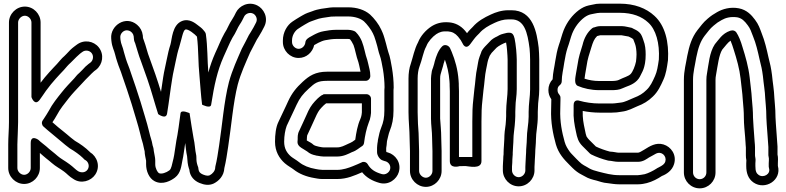

<svg xmlns="http://www.w3.org/2000/svg" viewBox="-20 -796 4301 1050"><path d="M76 -37C76 -49.1 77 -55.2 77 -62C77 -76.4 79 -107 79 -128V-673C79 -691.9 97.1 -710 116 -710C134.5 -710 152 -692.4 152 -673V-265C152 -265 169.3 -213.1 197 -250C209.6 -266.8 219.8 -283.3 231.2 -299.2C249.9 -324.2 267.5 -346.7 285 -365.6C293.1 -373.8 301.2 -382.8 307.4 -390.1C322.3 -405 337 -421.5 348.4 -435.2C353.1 -441.2 359.9 -446.6 366.7 -453.3L379.7 -466.3C392.8 -479.5 402.3 -489.3 417.7 -502.5L429.3 -511.2C446.1 -524.6 469.7 -520.1 480.9 -505.9C493.9 -489.6 489.3 -466 475.7 -454.7L464 -446C451.1 -436.3 442.6 -427.3 431.8 -415.2L414.3 -397.7C398.5 -384.4 396.7 -378.9 385.7 -367C361.6 -341.1 339.5 -319 316.4 -289.5C295 -262.8 265.3 -226 247.7 -191.4C238.2 -173.6 231.8 -166.4 220.9 -148.4L213.2 -136.9C205.9 -126 209.1 -111.2 218 -103.8C229 -94.6 247.2 -77.1 260.9 -67.1C272.8 -57.5 283.1 -47.9 296.4 -37.5L312.8 -23.9C330 -8.9 343.8 2.1 361 15C361.8 15.6 362.9 16.3 363.6 16.7C388.1 30.7 416.2 51 433.3 67.7C444.9 80.9 446.9 79.3 449.1 80.8C463.7 90.5 471.2 113.2 459.2 131.1C447.8 148.2 425.1 150.4 407.4 140.3C394.5 132.9 380.5 116.7 359.8 101.8C335.8 83.8 312.1 71.8 295.4 57.1L281.3 45C269.1 34.6 263.6 30.8 248.2 18L232.4 4.1C216 -9.9 203.4 -18 190.7 -30.7C190.7 -30.7 148 -62.6 148 -13V123C148 142.4 130.5 160 112 160C93.1 160 75 141.9 75 123V-6C75 -15.1 76 -25.8 76 -37ZM25 -6V123C25 170.2 64.8 210 112 210C159.6 210 198 169.6 198 123V40.5C198 40.5 199.3 41.6 199.6 41.9L215.8 56C230.6 68.3 235.1 72.8 249.3 83.5L262.6 94.9C285.9 115.3 309.9 126.9 330.2 142.2C344.8 152.6 358.3 169.5 381.6 183.1C423.9 211.7 477.5 193.7 500.8 158.9C531.6 112.7 509.7 59 472.7 36.6C472.3 36.1 471.4 35 470.7 34.3C447.5 11.2 419 -9.1 389.8 -25.9C374.4 -37.5 360.7 -48.4 345.2 -62.1L327.6 -76.5C306.3 -93.1 289.2 -107.4 266.7 -127.5C274.3 -139.4 282 -149.2 292.2 -168.6C306.3 -196.6 333.9 -231.3 355.6 -258.5C376.9 -285.6 397.3 -306.1 422.3 -333C438.6 -350.6 439.5 -352.2 448.7 -361.3L467.7 -380.3C478.8 -391.5 481.7 -394.9 494.8 -406.6L506.3 -415.2C541.9 -443.7 551 -498.1 520.1 -537.1C492.6 -571.7 439.4 -582.3 398.5 -550.6L387 -542C369.9 -529.2 358.5 -517.6 343.8 -501.2L332.1 -489.5C325.2 -483.7 315.4 -474.1 309.6 -466.8C299.7 -454.9 284.7 -438 271.3 -424.7C263.1 -416.5 257 -408.3 249 -400.4C231.9 -381.9 217.8 -364.2 202 -343.6V-673C202 -719.6 163.6 -760 116 -760C68.8 -760 29 -720.2 29 -673V-128C29 -87.2 25 -47.4 25 -6Z M821 29.1C820.3 13.1 815 1.5 814.7 -0.6C809.3 -33.1 803 -41.7 796.4 -72.5C782.1 -132.6 764.2 -184.4 748 -241.1C732 -292.9 711.9 -351.3 695.8 -397.7C686.6 -428.1 676.3 -448.9 668.9 -472.9C665.1 -485.2 661.1 -498.9 658.3 -509C650.6 -543.8 641.7 -553.6 638.9 -578.3L637.9 -590C637.1 -600.5 640.4 -609.6 646.6 -616.8C669.1 -643.6 707.2 -626.7 711.1 -597.4L712 -586.9C712.7 -570.4 717.7 -563.7 719.3 -559.1C728 -533.1 737.8 -493.5 750.7 -461.9C774.2 -398 798.9 -328 817.9 -261.3C827.5 -225.9 835.4 -205 845 -172C845 -172 887.9 -140.1 893.7 -174.9C904.7 -241.1 911.3 -302.7 921.7 -365.1C926.9 -400.5 933.3 -420.4 940.5 -459.3C946.9 -490.9 952 -513.8 959.8 -537.5C974.2 -585.3 980.9 -629.3 993.4 -634.3C1007.8 -640.2 1047 -608 1057.2 -595.6C1066.1 -526.6 1063.1 -453.6 1071.1 -377.5C1075.5 -330.2 1078.7 -272.7 1085.2 -223.7C1085.2 -223.7 1131 -199.9 1134.7 -223.1C1151.9 -332.3 1168.5 -408.3 1202.7 -485.5C1222.3 -526.8 1233.2 -557.3 1251.2 -589.7C1270.8 -618.5 1278.6 -644.1 1291.4 -662.6C1301.7 -677 1309.1 -693.2 1315.4 -705.8C1322.1 -719.4 1343.9 -731.6 1364.5 -721.5C1378.4 -714.7 1390.6 -693.2 1380.6 -673.2C1371.8 -655.5 1362.6 -638.1 1351.9 -621.4L1341.8 -605.2C1341.4 -604.6 1340.9 -603.7 1340.6 -603.2C1328.2 -578.3 1316.2 -555 1303.1 -531C1302.7 -530.3 1302.2 -529.4 1302 -528.8C1278.2 -473.3 1250.9 -416.2 1231.8 -346.4C1204.9 -242 1194.5 -104.8 1178.3 -0.8C1172.3 39 1166.2 81.7 1157.8 113.7C1157.3 115.7 1157 118.3 1157 120C1157 138.1 1142.3 154.7 1127 162.5C1120.2 165.6 1109.4 166.5 1090.2 158.5C1073.5 151.5 1068.1 143.3 1066 132.7C1065.3 121.2 1063.2 115.5 1060.2 108.6C1055.8 94.8 1054 85.1 1054 66C1054 58 1053.4 53.7 1052.3 48.9C1046.7 26.7 1045.9 -10.7 1038.4 -41.3C1030.8 -82.2 1024.2 -130.1 1016.7 -177C1016.7 -177 970.1 -199.2 967.2 -176.1C962.4 -138 951.5 -57.3 944.5 -27.2C938.9 2.6 933.9 51.5 928.8 70.6C919.7 105.5 918 126.7 906.3 135.6C889.5 148.5 862.4 157.7 849 150.8C842.6 147.5 829 125.6 829 103V81C829 64.7 823.1 45.3 821 29.1ZM779 83.1V103C779 138.1 794 178.7 826 195.2C870.2 218 916.2 191 936.7 175.4C969.5 150.3 971.4 110.7 977.3 82.8C983.6 58.4 988.2 12.9 992.9 -13.8C996.2 7.8 997.2 33 1003.1 58.5C1004.7 83.2 1006.6 105.9 1013.3 125.9C1014.1 128.5 1016 131.4 1016 135C1016 135.9 1016.1 137.6 1016.3 138.9C1021.1 169.5 1041.8 192.4 1070.8 204.5C1097.4 215.7 1124.4 219.2 1149 207.5C1175.3 194.3 1204.7 167.2 1206.9 123.4C1215.8 88 1221.9 45 1227.7 6.8C1244.3 -99.5 1255.2 -236.8 1280.2 -333.6C1297.5 -397.3 1322.7 -450.4 1347.5 -508.1C1360.7 -532.3 1371.7 -553.5 1384.8 -579.8L1394.1 -594.6C1406 -613.1 1416.3 -632.7 1425.4 -650.8C1450 -700.2 1421.4 -749.4 1386.5 -766.5C1337.4 -790.5 1288.1 -763.1 1270.6 -728.2C1263.7 -714.4 1257.4 -701 1250.5 -691.4C1231.6 -664 1222.9 -636.4 1209.5 -617.3C1209.2 -616.9 1208.6 -615.9 1208.2 -615.3C1187 -577.5 1175.6 -544.8 1157.3 -506.5C1141.3 -470.4 1129.8 -437.6 1119.3 -399.4C1113.6 -467.9 1115.8 -539.3 1105.7 -609.5C1105.3 -613 1103.2 -618.3 1100.3 -621.8L1091.3 -632.8C1083.8 -642.1 1073.1 -649.8 1061.8 -658.2C1050.7 -666.3 1016.2 -697.6 974.6 -680.7C921.4 -659.1 920.5 -580.8 912.2 -552.6C903.7 -527 897.9 -501.2 891.4 -468.7C884.7 -432.3 878 -411.1 872.3 -372.9C867.9 -346.5 864.2 -320.6 860.5 -293.8C841.8 -356.5 819 -421.2 797.3 -480.1C786.3 -506.8 778.8 -543.3 766.6 -575.4C764 -582.8 762 -587.9 762 -588.1C762 -588.6 762 -589.4 761.9 -590.1L760.9 -602.5C758 -626.1 747.2 -645.7 729.6 -660.6C667.1 -713.5 582.5 -656.3 588.1 -586L589.1 -573.7C593.1 -535.9 604.5 -521.2 609.6 -497.8C612.3 -484.8 616.9 -471.8 621.1 -458.1C630 -429.2 640.4 -408.4 648.2 -382.3C665 -333.9 684.6 -277.1 700 -226.9C716.3 -170 734.4 -117 747.6 -61.5C755.1 -26.7 761.3 -16.6 765.1 6C767.2 19 770.8 28.2 771 31C771.1 49.3 776.3 67.1 779 83.1Z M2042 12V36C2042 54.3 2057.1 77.1 2073 81.3C2080.5 84.3 2084.2 84.9 2088.2 86.1C2104.8 90.7 2119.4 109.1 2113 131C2108.4 146.8 2089 162.1 2067.9 156C2029.8 145.1 2006.8 129.8 1990.7 101.6C1985.4 92.3 1973.8 87.5 1963.1 89.7C1948.4 96.7 1923.8 107.2 1909.7 112.8C1887 121.9 1855.9 133 1824 133H1744C1734.9 132.2 1730.1 131.8 1723.3 131.2L1707.2 128.4C1669.8 122.1 1638.9 109.3 1616.6 91.5C1600.1 78.2 1580.8 68.1 1570.5 59.2C1548.6 39.8 1534 16.2 1534 -21C1534 -53.9 1539.8 -86.2 1547.9 -107.9C1563 -138.3 1575.4 -167.9 1589.5 -196.2L1601.7 -222.5C1619.4 -260.5 1636.7 -282.2 1668.9 -311.6C1702.3 -342.2 1715.9 -354 1770 -354H1980C1995.1 -354 2005 -368.3 2005 -379V-382C2005 -407.7 1998.1 -426.3 1993.4 -448.7L1988.3 -469.1C1988 -470 1987.6 -471.3 1987.3 -472C1977.5 -497.5 1972.6 -535.7 1959.2 -569.3C1952.5 -586.1 1942.3 -604.1 1925.7 -620.7C1922.4 -623.9 1918.5 -626 1914 -627.3C1914 -627.3 1901.9 -631.5 1895.9 -631.9C1889.9 -632.9 1887.5 -633 1883 -633H1818C1793.3 -633 1769.7 -628.9 1752.1 -625.7C1728.2 -622 1711.7 -613.3 1697.3 -606.1L1679.3 -596.1C1669.8 -591.2 1651.4 -581 1650.1 -565.1C1648.5 -545.5 1632.1 -529 1613 -529C1594.5 -529 1577 -546.6 1577 -566V-575C1577 -602.1 1592 -625 1607.4 -636.6C1618.3 -643.8 1636.9 -656.1 1646.2 -661.2L1660.8 -669.5C1672.7 -676.9 1684.9 -680.4 1705 -687.7C1728.1 -697.2 1757.5 -700.4 1790.5 -705.1C1803 -705.8 1810.5 -706 1820 -706H1883C1922 -706 1952.6 -694.4 1970.4 -679.3C1987.1 -663.9 2010.3 -633.3 2019.2 -613.8L2026.8 -596.6C2029.7 -588.7 2032.1 -581.3 2035 -571.8L2043 -544.1C2046.8 -530.6 2050.2 -511.2 2056.6 -494.1C2063.9 -475.2 2069.6 -441.9 2074.4 -415.7C2079.4 -385.8 2082.9 -348.6 2083 -318.7C2082.2 -312.2 2082 -309 2082 -304V-191C2082 -152.9 2076.5 -126.8 2064.8 -98.4C2056.7 -78 2052.4 -58.7 2048.7 -39.8C2047 -33.6 2046.1 -25.8 2046 -22.4C2045.1 -13.8 2043 -9.7 2043 -2C2043 2.6 2042 7.4 2042 12ZM2096 -21C2096 -22.2 2096.2 -24.3 2097 -27.1C2102.9 -47.8 2104.5 -63 2111.2 -79.6C2124.9 -113 2132 -147.9 2132 -191V-304C2132 -307.5 2133 -312.7 2133 -317C2133 -352.6 2129.3 -390.3 2123.6 -424.3C2118.8 -450.7 2113.7 -485 2103.4 -511.9C2099.6 -521.9 2095.8 -541.2 2091 -557.9L2083 -586.2C2079.1 -598.5 2076.7 -607.6 2072.8 -616.2L2064.8 -634.2C2051.4 -663.7 2026.3 -696 2003.6 -716.7C1973.5 -742.7 1931.1 -756 1883 -756H1820C1809.1 -756 1796.2 -756.4 1784.5 -754.7C1751.1 -750 1719.8 -747.6 1687 -734.3C1671.2 -728.6 1654.6 -724.2 1635.2 -712.5L1621.8 -704.8C1609.5 -698.1 1589.7 -684.8 1579.1 -677.8C1550.4 -658.6 1527 -619.4 1527 -575V-566C1527 -519.4 1565.4 -479 1613 -479C1656.7 -479 1689.5 -510.9 1698.2 -549.3C1699.8 -550.4 1701.1 -551.1 1702.7 -551.9L1720.7 -561.9C1731.7 -567.4 1748.1 -574.6 1760 -576.3C1779.6 -579.9 1798 -583 1818 -583H1883C1886.9 -583 1890.8 -582.5 1894.1 -581.3C1901 -573.3 1905.5 -565 1913.2 -549.8C1922.6 -525.4 1927.4 -489.5 1940.1 -455.5L1944.6 -437.3C1947.3 -425.2 1949.7 -414.8 1951.7 -404H1770C1703.7 -404 1670.6 -381 1635.1 -348.4C1600.3 -316.6 1576.7 -287.2 1556.3 -243.5L1544.5 -217.8C1530.1 -189 1516.1 -156 1502.6 -129.2C1488.6 -101.1 1484 -59.2 1484 -21C1484 31.9 1507.3 70 1537.5 96.8C1554.8 111.8 1574.5 121.8 1585.4 130.5C1616 155 1655.4 170.4 1698.8 177.6L1715.7 180.6C1724 182.1 1733.7 183 1743 183H1824C1878 183 1919.7 163.5 1960.4 146C1983.5 175.1 2016.4 193.3 2054.1 204C2106.3 219.2 2149.9 183.1 2161 145C2176.3 92.5 2141 48.9 2101.8 37.9C2098.5 37 2096.3 36.5 2094 35.7C2093.4 34.6 2092.7 33.5 2092 32V13.7C2093.3 3.3 2096 -9.8 2096 -21ZM1984 -281 1759 -281C1744.9 -281 1745.9 -277.7 1745.9 -277.7C1741.8 -276.3 1737.9 -274.6 1735 -272.2C1731.1 -269 1722.7 -263.1 1716.3 -256.7C1694.2 -234.5 1681 -218.9 1666.4 -189.8L1656.1 -167C1644.9 -140.1 1628.7 -109 1616.8 -81.6C1606.7 -63 1608.1 -46.2 1608 -34.8C1607.2 -28.2 1607 -25.7 1607 -21V-18C1607 2.7 1631.7 14.7 1635.7 17.2C1644.9 22.9 1653.9 28 1659.9 32.3C1673.7 44.6 1689.6 50.4 1704 53.2C1709 55 1713 55.6 1717.9 56L1732.8 58.6C1738.4 59.6 1743.5 60 1749 60H1824C1859.7 60 1886.4 44.6 1904.3 36.2C1918.4 31.4 1928 25.7 1935.5 20.3L1954.9 6.5C1963.4 2.3 1969.7 -4.8 1970.8 -13.9C1976 -55.2 1984 -92 1996.2 -124.5C2001.7 -137.2 2004.5 -146.8 2006.7 -160.4L2008.8 -176.9C2008.9 -177.9 2009 -179.2 2009 -180V-256C2009 -270.2 1996.5 -281 1984 -281ZM1658 -33C1658 -42 1659.2 -53.7 1660.2 -56.8C1660.8 -57.7 1661.5 -59 1662 -60.1C1673.5 -87 1689 -116.1 1701.9 -147L1711.6 -168.2C1723.5 -191.8 1728.9 -198.5 1750.8 -220.4C1754.1 -223.2 1759.8 -227.9 1763.6 -231L1959 -231V-181.6L1957.3 -167.6C1955.9 -159.7 1953.8 -152.3 1950.2 -144.1C1935.1 -110.3 1928.3 -71.2 1922.8 -32L1907.3 -20.9C1898.4 -15.5 1893.2 -13.7 1884.5 -9.7C1861.9 0.7 1845.6 10 1824 10H1749C1746.5 10 1743.6 9.8 1741.2 9.4L1724.3 6.4C1714.8 4.7 1698 -0.3 1693.7 -4.7C1685.3 -13.1 1675 -18 1661.8 -25.5C1661 -26 1658.8 -27.3 1657.6 -28.1C1657.7 -29.3 1658 -31.3 1658 -33Z M2490 62.7V-298C2490 -308 2489.5 -320 2489 -327.9V-338C2489 -343.4 2488 -348.6 2488 -354C2488 -354.6 2488 -355.4 2487.9 -355.8C2483.7 -415.8 2468.7 -467.7 2450.3 -512.1C2447.1 -520.7 2445.1 -525.2 2441.8 -531.4C2435 -547.4 2412.1 -556.5 2398.3 -542.7C2376.3 -520.6 2365.4 -488 2357.8 -461.5L2353.9 -445.6L2348 -425.9C2346.6 -420.8 2341.4 -413 2340 -395.7C2339.1 -389.7 2337 -377.8 2337 -367V-147C2337 -112.5 2343 -77 2343 -43C2343 -18.5 2345 10.2 2345 30V139C2345 158.4 2327.5 176 2309 176C2290.1 176 2272 157.9 2272 139V30C2272 8.9 2270 -21.3 2270 -40C2270 -78.4 2265 -110.8 2265 -144C2265 -157.3 2264 -170.1 2264 -182V-367C2264 -389.9 2267.7 -415.5 2273.3 -430C2289.3 -471.5 2294.6 -512.6 2310.9 -541.9C2311.5 -543 2312.2 -544.5 2312.5 -545.5C2320.4 -567.2 2345.2 -595.4 2365.7 -609.1C2383.8 -620.8 2399.4 -626.5 2431.2 -624.1C2452.6 -622.5 2469.5 -614 2484.9 -595.8C2497.6 -580.8 2502.6 -572.8 2509.6 -558.8C2509.6 -558.8 2525.4 -519.5 2552 -555C2564 -571 2576.3 -588.9 2587.7 -600.3L2600.7 -613.3C2601.1 -613.8 2601.8 -614.5 2602.1 -614.9C2622.1 -638.4 2650.9 -655.6 2685.5 -671.3C2707.8 -681.7 2733 -690 2760 -690H2777C2847.2 -690 2864.9 -619.6 2876.1 -530.6L2878.1 -502.4C2878.7 -491.9 2879 -480.8 2879 -470V-307C2879 -268.7 2871 -227.5 2871 -184V-158C2871 -118.9 2861 -79.8 2861 -34C2861 -14 2857 14.1 2857 40C2857 50.3 2855 60.1 2855 76C2855 87.6 2853 101.8 2853 117V136C2853 155.5 2835.7 173 2816.5 173C2797.3 173 2780 155.6 2780 136V114.3C2781.2 101.7 2782 87.7 2782 76C2782 65.1 2784 57.6 2784 49V40C2784 21.3 2788 -14.7 2788 -36C2788 -59.5 2793.2 -87.5 2794.9 -110.1L2796.9 -136C2797.6 -144.5 2798 -153 2798 -161V-184C2798 -191.6 2799 -201.2 2799 -211C2799 -243.7 2806 -269.4 2806 -309V-470C2806 -478.6 2805.6 -487.6 2804.9 -495.9L2802.9 -523.8C2801.5 -543.2 2796.2 -577.5 2794.3 -584.7C2789.8 -602.6 2784.2 -617 2766 -617H2760C2755.4 -617 2750 -615.9 2746.6 -614.9L2732.9 -611.5C2713.2 -607 2704.8 -599.5 2698.8 -596.8C2684.7 -590.5 2668.4 -581 2657.7 -567.8C2648.5 -556.6 2614.8 -528.8 2610.5 -506.7L2602.6 -485.8C2594.2 -463.4 2593.9 -444.6 2589.7 -426.7C2580.9 -388.8 2579.8 -344.3 2574.3 -308.8C2574.2 -308.2 2574.1 -307.3 2574.1 -306.9C2571.5 -271.8 2565.4 -237 2564 -194.8C2563.3 -173.9 2563 -152.6 2563 -131V62.7C2546.8 62.7 2505.9 62.7 2490 62.7ZM2440 -298V85C2440 129.3 2493 112.7 2493 112.7C2501.2 112.7 2515.7 111.7 2525.2 112C2542.9 112.6 2613 132.2 2613 85V-131C2613 -152.1 2613.3 -172.8 2614 -193.2C2615.2 -230.8 2621 -264.2 2623.9 -302.2C2629.6 -339.9 2631.5 -385.6 2638.3 -415.3C2643.6 -437.5 2644.5 -451.8 2649.7 -469L2658 -491C2661.4 -495.8 2664.7 -500.8 2668.5 -506.7C2674.1 -513.8 2684.4 -522.3 2695.5 -535.1C2704.9 -544.2 2735.4 -560.6 2747.6 -563.6C2750.1 -550.9 2752 -535.4 2753.1 -520.2L2755.1 -492.1C2755.7 -484.4 2756 -477.4 2756 -470V-309C2756 -272 2748 -229.5 2748 -184V-161C2748 -154.4 2747.7 -147.6 2747.1 -140L2745.2 -115C2741.3 -91.7 2738 -62.3 2738 -36C2738 -19.6 2734 16.4 2734 40V47C2732.9 54 2732 66 2732 76C2732 81.4 2731 86.6 2731 92C2731 100.8 2730 106.5 2730 113V136C2730 183 2768.8 223 2816.5 223C2864.2 223 2903 183 2903 136V117C2903 106.8 2905 92.2 2905 76C2905 65.8 2907 55.9 2907 40C2907 19.2 2911 -8.6 2911 -34C2911 -71.6 2921 -111 2921 -158V-184C2921 -191 2922 -199.5 2922 -208C2922 -240.1 2929 -266.7 2929 -307V-470C2929 -481.9 2928.7 -493.5 2927.9 -505.6L2925.9 -534.7C2925.9 -535 2925.9 -535.7 2925.8 -536.1C2915.7 -617.3 2896 -740 2777 -740H2760C2722.9 -740 2690.1 -728.7 2664.5 -716.7C2628.3 -700.2 2592.1 -680.1 2564.6 -648L2552.3 -635.7C2545.4 -628.8 2540.7 -623.1 2534 -614.6C2530.7 -618.8 2527.2 -623.3 2523.1 -628.2C2499.9 -655.4 2469.4 -671.5 2434.9 -673.9C2394.1 -677.1 2364.2 -667.7 2338.3 -650.9C2309.4 -631.7 2280.1 -600.3 2266.2 -564.4C2246 -526.9 2238.7 -484.3 2226.5 -447.4C2217.9 -424.6 2214 -394.6 2214 -367V-182C2214 -134.5 2220 -83.8 2220 -40C2220 -18.6 2222 11.7 2222 30V139C2222 186.2 2261.8 226 2309 226C2356.6 226 2395 185.6 2395 139V30C2395 7.5 2393 -21.1 2393 -43C2393 -80 2388.9 -115.5 2387 -147.7V-367C2387 -386.4 2390.4 -391.5 2396 -412.1L2401.9 -431.8C2402 -432.1 2402.2 -432.6 2402.3 -432.9L2406.2 -448.5C2407.9 -454.7 2410.4 -462.5 2413.1 -469.8C2425.2 -436.1 2434.8 -397.1 2438 -353.1C2438 -349.1 2438.3 -343.3 2439 -336.5V-327C2439 -317.6 2440 -308.1 2440 -298Z M3312 83C3323.4 83 3341 89 3363 89H3469C3498.5 89 3519.6 71 3529.1 65.3C3539.2 58.8 3552 54 3566.8 44.5C3598.8 28.1 3627.1 58.4 3618.6 86.8C3614.2 101.5 3603.3 108.8 3581 120.1C3576.3 121.9 3572.1 124.8 3569.4 126.7C3552.7 137.7 3525.3 151.4 3506.1 156.5C3490.5 158.9 3477.9 162 3469 162H3366C3324.4 162 3291 152.2 3252.8 142.7C3234.5 138.5 3217 132.4 3205.5 126.3C3175.5 107.9 3166.7 107.4 3146.7 87.3L3130.2 70.8C3116.9 56 3103.4 44.2 3096.4 34.5C3083.7 16.5 3074.7 2.8 3068 -19.8C3053.2 -73.4 3041.2 -131 3044 -198.5C3044 -215 3044.3 -229.4 3045 -248.5V-262C3045 -268.1 3042.6 -274.2 3038.7 -278.6C3031.8 -286.3 3029 -293.8 3029 -304C3029 -316.2 3032.6 -323.6 3042.4 -331.3C3048.7 -336.2 3052 -344.8 3052 -351C3052 -385.4 3060.8 -416.3 3065.7 -453.3C3070.9 -484.4 3076.3 -511.6 3083.6 -533.7C3093.7 -561 3101.2 -592.7 3109.2 -612.6C3124 -648.9 3147.8 -679.8 3175.9 -700.9C3187.9 -709.7 3200.2 -715.2 3210.2 -717.5L3229.9 -721.5C3241.1 -723.7 3251.7 -726 3262 -726H3369C3439.9 -726 3490.3 -705.2 3525.1 -672.6C3566.6 -635.3 3588.5 -560.3 3583.1 -470.5C3577.7 -432.9 3573.4 -404.8 3562.2 -380.2C3547.9 -348 3536.2 -323.1 3515.6 -304C3496 -284.4 3476.4 -272.4 3447 -261.3C3419.1 -250.2 3397.5 -237.1 3373.7 -234.9C3358.3 -233.5 3343.1 -230 3325 -230H3259C3219.9 -230 3180.6 -236 3148.9 -245C3146.3 -245.8 3117 -255.2 3117 -221V-197.6C3114.7 -149.6 3121.5 -114.1 3129.5 -77C3136.3 -41.4 3142.9 -19.8 3165.3 2.7L3206.3 43.7C3208.2 45.5 3210.8 47.4 3212.8 48.4C3240.3 62.1 3272.4 73.9 3305.9 82.3C3307.9 82.7 3310.4 83 3312 83ZM3315.3 33.1C3289.3 26.3 3261.3 16.3 3238.8 5.4L3200.7 -32.7C3195.8 -37.6 3194.1 -40.5 3187.6 -49.7C3184.6 -56.8 3181.9 -68.9 3178.5 -87C3170.7 -122.9 3165.6 -149.4 3166.7 -189.3C3194 -183.8 3227.2 -180 3259 -180H3325C3344.8 -180 3361.3 -181.7 3379.6 -185.2C3416.5 -189.3 3444.8 -206.6 3465 -214.7C3498.1 -227.1 3525.4 -243.3 3550.4 -268C3578.7 -294.8 3593.8 -328.3 3607.8 -359.7C3622.8 -392.8 3627.4 -427.1 3632.7 -464.5C3632.8 -464.9 3632.9 -465.8 3633 -466.4C3639.1 -565.5 3617.8 -655.8 3558.9 -709.4C3514 -751.1 3449.9 -776 3369 -776H3262C3247.8 -776 3234.5 -774.3 3219.4 -770.4L3199.8 -766.4C3180.4 -762.1 3163.5 -753.7 3146.1 -741.1C3109.6 -713.7 3081.1 -676 3062.8 -631.4C3052.4 -605.3 3045.1 -573.3 3036.4 -550.3C3026.8 -521.4 3021.7 -493 3016.3 -460.7C3012.2 -429.7 3003.9 -401.2 3002.2 -362.3C2987.4 -346.8 2979 -326.2 2979 -304C2979 -285.7 2983.8 -269.4 2995 -253.3V-249.5C2994.4 -232.4 2994 -215.6 2994 -199.5C2991.1 -126.8 3004.4 -62.3 3020 -6.2C3034.7 44.4 3065 76.4 3094.3 105.7L3111.3 122.7C3119.2 130.6 3126.7 137.1 3134.9 143C3149.8 154.8 3169.3 162.6 3179.7 169.2C3197.5 180.3 3220.8 186.6 3241.2 191.3C3258.2 195.6 3275.3 203.8 3304.8 205.9C3321.9 207.9 3341.9 212 3366 212H3469C3488.6 212 3505.9 208 3517.1 205.3C3547.4 197.7 3577.9 181 3599.9 166.4C3623.6 157.3 3655.5 137.7 3666.4 101.2C3681.7 50.3 3649.7 6.2 3608.2 -6.1C3566.7 -18.3 3533.2 3.8 3502.7 22.8C3489.5 30.9 3475.8 39 3469 39H3363C3353 39 3337.6 33.9 3315.3 33.1ZM3262 -653C3247.2 -653 3236.4 -648.1 3231.8 -646.9C3226.4 -646.4 3221.6 -644.2 3218 -641.2C3191.2 -618.9 3174 -586.2 3165.8 -550.4C3154.9 -514.8 3144.4 -485.8 3138.3 -441.8L3130.3 -396.1C3126.6 -372.2 3117.6 -335.7 3140.2 -326C3171.2 -312.7 3212.8 -303 3256 -303H3325C3344.9 -303 3366.1 -304.1 3385.2 -313.6C3404.9 -323.5 3437.9 -329.5 3463.7 -355.3C3477.7 -369.3 3482.9 -384.2 3487.9 -393.5C3497.2 -410.4 3502.5 -425.9 3505.5 -441.1L3507.5 -451.1C3510 -463.5 3511 -481.1 3511 -498C3511 -524.2 3508.5 -551.1 3499.1 -574.6C3497 -579.5 3493.2 -594.9 3485.4 -607.9C3479.3 -618.1 3467.8 -627.1 3457.2 -632.4L3442.2 -639.8C3437.8 -643 3433.9 -644.3 3430.1 -644.8C3421 -645.9 3398.7 -653 3382 -653ZM3262 -603H3379.8C3396.8 -600 3398.3 -600 3417.7 -596.2L3434.1 -588C3436.3 -586.7 3436.8 -586.6 3442.8 -581.9C3446.5 -573.8 3448.4 -566.4 3453 -555.3C3457.7 -543.2 3461 -520.2 3461 -498C3461 -486.2 3459.6 -472.9 3458.2 -459.7C3453.2 -434.5 3440.2 -402.5 3428.3 -390.7C3416.2 -378.6 3391.8 -372.9 3362.8 -358.4C3356.9 -355.4 3342.2 -353 3325 -353H3256C3227.9 -353 3201.1 -357.8 3176.7 -365.7C3177.6 -373.2 3178.7 -381.6 3179.7 -387.9L3187.7 -434.2C3193.3 -475.3 3202.2 -498.3 3213.9 -536.7C3222.5 -564.8 3228.9 -582.8 3245.5 -598.8C3254.3 -601.2 3260.7 -603 3262 -603Z M4105 -47C4105 -47.6 4105 -48.5 4104.9 -48.9C4102.5 -80.6 4099.6 -118.9 4098 -152.6C4097.9 -192.7 4095 -217.1 4091.9 -253.7C4089.6 -298.2 4083.5 -331.8 4079.9 -371.5C4073.3 -430.8 4056.4 -488.4 4041 -537.1C4030.9 -572.8 4019.3 -600 4006.8 -618.9C4000.4 -628.4 3988.5 -631.7 3978.6 -628.9C3976.1 -628.6 3974.5 -628.2 3973.1 -627.7C3928.8 -612.9 3909 -576.3 3891.4 -556.7C3890.6 -555.9 3889.7 -554.6 3889.2 -553.9C3859.3 -509 3855.5 -444.3 3846.4 -394.7C3844.2 -383.5 3843 -371.1 3843 -359V147C3843 167.5 3826.5 184 3806.5 184C3786.5 184 3770 167.5 3770 147V-359C3770 -401.5 3780.9 -439.3 3787.6 -481.6C3798.2 -534.1 3810.1 -569.4 3833.6 -600.5C3854.4 -626 3861.1 -637.7 3882.7 -655.9C3901.7 -672.1 3905.7 -674.2 3926.5 -686.3C3948.6 -699 3976 -706.2 4011.8 -701.3C4036.9 -696.2 4051.2 -682.2 4069.1 -657.9C4082.7 -640.4 4088.1 -624.1 4098.7 -595.8C4114.1 -558.6 4123.5 -517.9 4133.7 -472.1C4142.7 -437.5 4147.9 -413.7 4152.1 -380.3C4156.4 -333.9 4163.4 -300.4 4165 -256.9C4165.7 -242.1 4166.9 -227.7 4168.1 -218.5L4170.1 -189.4C4170.7 -179.5 4171 -167.6 4171 -154C4171 -153.6 4171 -152.9 4171 -152.6L4173 -116.5C4175.7 -71.6 4179.7 -35.5 4182 7.7V53C4182 54 4184.3 67.5 4184.8 70.3C4185.9 78.6 4184 82.3 4184 97V115C4184 117.6 4184.6 120.8 4185.3 122.9C4196.5 156.6 4154.6 178.5 4129.2 160.9C4116.9 152.4 4111 141.3 4111 112V97C4111 91.9 4111.3 87.3 4111.8 83.1C4113.1 73.2 4109 61.9 4109 53V10C4109 -8.3 4105 -33 4105 -47ZM4059 10.8V53C4059 62.5 4059.7 70.2 4061.7 81.1C4061.4 84.7 4061 91.8 4061 97V112C4061 148.7 4071 181.5 4100.8 202.1C4164.1 245.8 4255.6 189.6 4234 111.3V97C4234 85.8 4236.4 65.6 4232 49V7C4232 6.7 4232 6.1 4232 5.7C4229.5 -40.7 4225.5 -75.8 4223 -119.4L4221 -154.7C4221 -167.5 4220.6 -181.6 4220 -192.6L4217.9 -222.7C4217.3 -232.6 4215.7 -244.1 4215 -259C4213.1 -306.8 4205.8 -342.8 4201.9 -385.7C4197.2 -423.1 4191.6 -448.1 4182.3 -483.8C4172.5 -527.8 4162.5 -571.9 4145.3 -614.2C4135.8 -639.5 4128.7 -662.3 4108.9 -688.1C4089.7 -714.2 4063.6 -742.3 4020.8 -750.5C3973.9 -759.6 3931.5 -746.8 3901.5 -729.6C3880.9 -717.6 3870.6 -711.3 3850.3 -694.1C3823.5 -671.3 3812.8 -654 3794.4 -631.5C3762.6 -590 3749.5 -545.8 3738.4 -490.4C3732.1 -450.4 3720 -410.5 3720 -359V147C3720 194.8 3758.5 234 3806.5 234C3854.5 234 3893 194.8 3893 147V-359C3893 -368.2 3893.8 -376.5 3895.6 -385.3C3905.3 -438.9 3911.5 -495.6 3929.9 -524.8C3947.4 -544.6 3959.1 -562.9 3975.2 -573.6C3981.3 -557.8 3987.6 -542.4 3993 -522.9C4008.8 -473.4 4024.2 -419.5 4030.1 -366.5C4033.9 -324.9 4040 -290.7 4042.1 -250.3C4045.3 -210.9 4048 -189.2 4048 -152C4048 -116.1 4052.5 -78.1 4055 -46C4055.2 -35 4057 -23.9 4057 -18C4057 -9 4058.3 -1 4059 10.8Z"/></svg>

Font: Smoothie
Style: Outline
Weight: 400
Foundry: Cannot Into Space Fonts
Version: Version 0.8